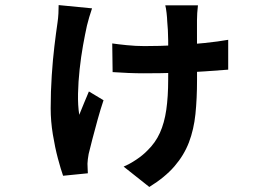

<svg xmlns="http://www.w3.org/2000/svg" viewBox="-20 -632 1040 752"><path d="M755.3 -611.2Q753.5 -596.8 752.5 -581.1Q751.5 -565.3 751.5 -552.5Q751.5 -536.9 751.5 -505.5Q751.5 -474 751.6 -437Q751.7 -400.1 751.7 -368Q751.7 -335.9 751.7 -319.2Q751.7 -246 745.5 -185.4Q739.2 -124.9 720 -74.4Q700.7 -24 663.6 19Q626.5 62.1 564.8 100.3L464.2 20.5Q487.5 10.8 513.4 -6.5Q539.4 -23.8 557.3 -42.4Q588.8 -72.8 606.3 -111.7Q623.9 -150.6 631.3 -202Q638.7 -253.4 638.7 -320Q638.7 -350.6 639 -391.5Q639.2 -432.4 638.7 -474.6Q638.2 -516.9 634.9 -549.4Q634.7 -561.1 632.4 -581.4Q630.1 -601.7 627.3 -611.2ZM419.6 -461.9Q440.9 -458.7 476.4 -455.1Q512 -451.5 545.6 -451.5Q606 -451.5 666.6 -454.7Q727.2 -457.9 781.3 -463.6Q835.4 -469.2 873.8 -476.1V-359.2Q837.3 -356.3 785.4 -352.7Q733.6 -349 671.5 -346.9Q609.4 -344.9 542.3 -344.9Q514.8 -344.9 482.5 -346.2Q450.3 -347.6 421.1 -349.6ZM340.5 -599.3Q335.4 -584.5 329.4 -564.5Q323.4 -544.4 320.6 -531.9Q313.3 -498.9 305.2 -454.2Q297.2 -409.4 291.9 -360.7Q286.6 -312 285.6 -265.6Q284.6 -219.1 290.4 -182.3Q297.8 -200.2 308.3 -226.2Q318.8 -252.2 328.2 -273.8L385.5 -239.4Q373.9 -205.1 362.7 -164.7Q351.5 -124.3 342.1 -88.1Q332.7 -51.9 327.2 -29Q325.4 -19.7 324 -8.2Q322.6 3.3 322.6 9Q322.6 15.8 323.2 26.9Q323.8 38 324.1 46.7L227.1 56.4Q218.3 31.6 206.8 -11.3Q195.4 -54.1 186.9 -105.9Q178.5 -157.8 178.5 -207.2Q178.5 -274.3 182.7 -336.7Q186.8 -399 193.1 -451.3Q199.4 -503.7 205.1 -542.3Q207.9 -560.4 208.8 -579.1Q209.7 -597.7 209.7 -612.1Z"/></svg>

Font: Noto Sans JP
Style: Regular
Weight: 100
Designer: Ryoko NISHIZUKA 西塚涼子 (kana, bopomofo & ideographs); Paul D. Hunt (Latin, Greek & Cyrillic); Sandoll Communications 산돌커뮤니
Foundry: Adobe
Version: Version 2.004;hotconv 1.0.118;makeotfexe 2.5.65603